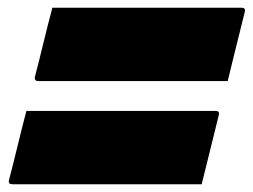

<svg xmlns="http://www.w3.org/2000/svg" viewBox="-20 -551 652 495"><path d="M115 -531H603Q614 -531 611 -520Q599 -471 589 -431.5Q579 -392 567 -342H79Q68 -342 70 -353Q83 -403 92.5 -442.5Q102 -482 115 -531ZM48 -265H536Q547 -265 544 -254Q532 -204 522 -165Q512 -126 500 -76H12Q1 -76 3 -86Q16 -136 25.5 -175.5Q35 -215 48 -265Z"/></svg>

Font: Recursive Sn Lnr St XBk
Style: Italic
Weight: 1000
Italic angle: -15°
Version: Version 1.079;hotconv 1.0.112;makeotfexe 2.5.65598; ttfautoh